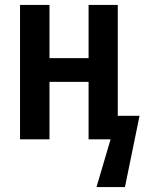

<svg xmlns="http://www.w3.org/2000/svg" viewBox="-20 -563 595 776"><path d="M61 0V-543H180V-328H338V-543H456V-95H544L485 193H370L427 0H338V-232H180V0Z"/></svg>

Font: Noto Sans Disp Cond SemBd
Style: Regular
Weight: 600
Width: 3
Designer: Monotype Design Team
Foundry: Monotype Imaging Inc.
Version: Version 2.000;GOOG;noto-source:20170915:90ef993387c0; ttfaut